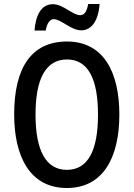

<svg xmlns="http://www.w3.org/2000/svg" viewBox="-20 -932 669 962"><path d="M153 -779H209C216 -817 230 -836 250 -836C285 -836 336 -780 387 -780C438 -780 473 -827 479 -912H422C415 -876 404 -856 382 -856C343 -856 297 -911 245 -911C183 -911 158 -849 153 -779ZM578 -358C578 -573 497 -724 316 -724C139 -724 51 -595 51 -359C51 -146 131 10 315 10C497 10 578 -143 578 -358ZM158 -358C158 -537 209 -634 316 -634C420 -634 471 -539 471 -358C471 -176 420 -81 315 -81C210 -81 158 -178 158 -358Z"/></svg>

Font: Noto Sans Khmer UI Condensed Medium
Style: Regular
Weight: 500
Width: 3
Designer: Danh Hong and the Monotype Design Team
Foundry: Monotype Imaging Inc.
Version: Version 2.002